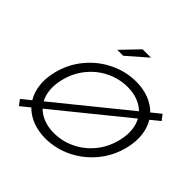

<svg xmlns="http://www.w3.org/2000/svg" viewBox="-228 -1154 1382 1382"><g transform="rotate(45 462.5 -463.5)"><path d="M192.4 -76.2 122.6 -19.5 90.8 -61.5 160.6 -117.7Q130.9 -166.5 122.8 -229.2Q114.7 -292 131.8 -365.7Q157.7 -477.5 227.8 -563Q297.9 -648.4 394.5 -695.1Q491.2 -741.7 595.2 -741.7Q666 -741.7 724.4 -719.5Q782.7 -697.3 823.2 -655.8L892.6 -711.9L924.8 -669.9L855.5 -613.8Q885.3 -564.9 893.3 -502.2Q901.4 -439.5 884.3 -365.7Q858.4 -253.9 788.6 -168.5Q718.8 -83 622.1 -36.1Q525.4 10.7 421.4 10.7Q350.6 10.7 291.7 -11.7Q232.9 -34.2 192.4 -76.2ZM224.1 -169.9 759.8 -604.5Q727.5 -636.7 681.2 -653.8Q634.8 -670.9 578.6 -670.9Q495.1 -670.9 418 -634Q340.8 -597.2 284.7 -527.8Q228.5 -458.5 207 -365.7Q193.4 -307.6 198.2 -258.1Q203.1 -208.5 224.1 -169.9ZM437.5 -60.1Q521 -60.1 598.1 -96.9Q675.3 -133.8 731.4 -203.1Q787.6 -272.5 809.1 -365.7Q822.8 -424.3 817.6 -473.9Q812.5 -523.4 791.5 -562L255.9 -127.4Q288.1 -94.7 334.5 -77.4Q380.9 -60.1 437.5 -60.1ZM336.4 -806.6 462.9 -938.5H547.9L396.5 -806.6Z"/></g></svg>

Font: Glacial Indifference
Style: Italic
Weight: 400
Designer: Alfredo Marco Pradil
Foundry: Alfredo Marco Pradil
Version: Version 1.312